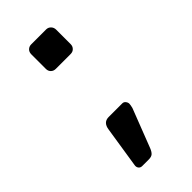

<svg xmlns="http://www.w3.org/2000/svg" viewBox="-179 -509 629 629"><g transform="rotate(-45 135.0 -194.5)"><path d="M64.9 54.2 86.9 -86.9Q90.8 -115.7 115.2 -116.2H179.2Q186 -116.2 190.4 -110.6Q194.8 -105 194.8 -99.1Q194.8 -93.3 191.9 -82L140.1 51.8Q135.3 64 129.2 69.6Q123 75.2 110.8 75.2H80.1Q71.8 75.2 67.4 69.1Q63 63 64.9 54.2ZM82 -373V-439.9Q82 -451.2 88.6 -457.5Q95.2 -463.9 105 -463.9H173.8Q183.6 -463.9 190.2 -457Q196.8 -450.2 196.8 -439.9V-373Q196.8 -363.3 190.4 -356.7Q184.1 -350.1 173.8 -350.1H105Q95.2 -350.1 88.6 -356.4Q82 -362.8 82 -373Z"/></g></svg>

Font: Rubik AZ
Style: Regular
Weight: 400
Designer: Hubert and Fischer
Foundry: Hubert & Fischer
Version: Version 2.000